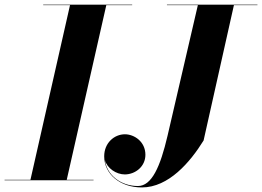

<svg xmlns="http://www.w3.org/2000/svg" viewBox="-62 -770 1120 820"><path d="M-42.5 -2V0H337.5V-2H223L392 -748H502.5V-750H122.5V-748H237L68 -2ZM651 -750V-748H783L653.5 -190C622.5 -57.5 586 24.5 527 24.5C455 24.5 395 -21 386 -86.5C395.5 -51.5 434 -25 471.5 -25C516 -25.5 559 -58.5 559 -109C559 -165 511.5 -196.5 471.5 -196.5C426 -196.5 383 -159.5 383 -102.5C383 -27.5 449.5 30.5 544 30.5C658 30.5 750 -77 807.5 -170L937 -748H1037.5V-750Z"/></svg>

Font: Bodoni* 96pt
Style: Bold Italic
Weight: 700
Italic angle: -13°
Version: Version 2.3